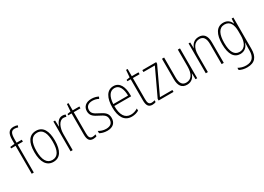

<svg xmlns="http://www.w3.org/2000/svg" viewBox="-8 -1736 4059 2947"><g transform="rotate(-30 2021.5 -262.0)"><path d="M218 -495V-529H126V-594C127 -693 147 -731 207 -731C226 -731 247 -727 265 -720L276 -752C256 -759 234 -765 206 -765C120 -765 89 -710 89 -598V-530L10 -521V-495H89V0H126V-495Z M653 -265C653 -433 599 -539 473 -539C351 -539 289 -442 289 -266C289 -90 352 10 472 10C593 10 653 -89 653 -265ZM327 -266C327 -419 373 -505 473 -505C576 -505 615 -411 615 -266C615 -108 570 -24 472 -24C373 -24 327 -112 327 -266Z M940 -538C871 -538 834 -477 816 -420H813L808 -529H778V0H815V-283C815 -393 859 -500 939 -500C957 -500 974 -496 987 -491L995 -527C978 -535 959 -538 940 -538Z M1183 -24C1134 -24 1120 -57 1120 -124V-496H1239V-529H1120V-657H1092L1082 -530L1023 -520V-496H1082V-124C1082 -36 1106 10 1177 10C1203 10 1222 5 1238 -2V-35C1224 -29 1204 -24 1183 -24Z M1581 -130C1581 -220 1522 -249 1449 -287C1378 -323 1338 -346 1338 -407C1338 -471 1383 -505 1453 -505C1491 -505 1532 -495 1560 -477L1576 -510C1543 -528 1501 -539 1454 -539C1355 -539 1301 -484 1301 -407C1301 -323 1357 -292 1433 -254C1502 -219 1543 -196 1543 -130C1543 -64 1506 -25 1426 -25C1378 -25 1331 -40 1295 -63V-22C1324 -6 1370 10 1426 10C1529 10 1581 -44 1581 -130Z M1845 -539C1727 -539 1669 -427 1669 -263C1669 -98 1729 10 1861 10C1910 10 1950 -2 1987 -23V-61C1943 -35 1907 -24 1863 -24C1759 -24 1706 -110 1707 -267H2005V-300C2005 -428 1960 -539 1845 -539ZM1845 -505C1932 -505 1969 -415 1969 -300H1708C1715 -437 1766 -505 1845 -505Z M2231 -24C2182 -24 2168 -57 2168 -124V-496H2287V-529H2168V-657H2140L2130 -530L2071 -520V-496H2130V-124C2130 -36 2154 10 2225 10C2251 10 2270 5 2286 -2V-35C2272 -29 2252 -24 2231 -24Z M2602 0V-34H2381L2600 -500V-529H2355V-495H2557L2338 -29V0Z M3022 -529H2984V-233C2984 -91 2932 -25 2844 -25C2777 -25 2741 -71 2741 -178V-529H2703V-170C2703 -51 2747 10 2840 10C2926 10 2967 -46 2986 -104H2989L2992 0H3022Z M3356 -539C3273 -539 3228 -484 3209 -425H3207L3203 -529H3174V0H3211V-302C3211 -439 3269 -505 3352 -505C3417 -505 3455 -461 3455 -356V0H3493V-365C3493 -485 3444 -539 3356 -539Z M3792 -539C3672 -539 3614 -435 3614 -261C3614 -79 3677 10 3784 10C3860 10 3910 -36 3930 -105H3933C3931 -67 3930 -41 3930 -10V30C3930 149 3880 207 3773 207C3720 207 3677 193 3636 170V209C3674 229 3718 241 3773 241C3910 241 3968 165 3968 27V-529H3938L3933 -445H3929C3908 -497 3868 -539 3792 -539ZM3795 -505C3894 -505 3930 -422 3930 -308V-232C3930 -127 3895 -24 3789 -24C3699 -24 3652 -101 3652 -261C3652 -410 3694 -505 3795 -505Z"/></g></svg>

Font: Noto Sans Thai Looped Condensed ExtraLight
Style: Regular
Weight: 200
Width: 3
Designer: Sasikarn Vongin, Ben Mitchell
Foundry: The Fontpad Ltd
Version: Version 1.001